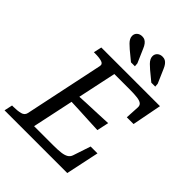

<svg xmlns="http://www.w3.org/2000/svg" viewBox="-280 -1075 1208 1208"><g transform="rotate(45 324.5 -471.0)"><path d="M586 -222 539 0H-19L-7 -55H4Q40 -55 66 -61.5Q92 -68 97 -92L208 -620Q213 -642 190.5 -649Q168 -656 131 -656H120L132 -710H654L616 -513H556L561 -606Q562 -624 550.5 -633.5Q539 -643 513.5 -646.5Q488 -650 445 -650H308L183 -61H352Q395 -61 422 -64.5Q449 -68 464.5 -77.5Q480 -87 486 -105L525 -222ZM230 -392Q275 -395 320 -396.5Q365 -398 409.5 -400Q454 -402 499 -404L482 -325Q439 -327 394.5 -329Q350 -331 306 -333.5Q262 -336 218 -337ZM323 -892 363 -800 365 -776H330L267 -828Q251 -842 240 -853Q229 -864 223 -875.5Q217 -887 217 -899Q217 -918 230.5 -930Q244 -942 265 -942Q279 -942 289 -936.5Q299 -931 307.5 -920Q316 -909 323 -892ZM504 -892 544 -800 546 -776H511L448 -828Q432 -842 421 -853Q410 -864 404 -875.5Q398 -887 398 -899Q398 -918 411.5 -930Q425 -942 446 -942Q460 -942 470 -936.5Q480 -931 488.5 -920Q497 -909 504 -892Z"/></g></svg>

Font: Roboto Serif
Style: Italic
Weight: 400
Italic angle: -10°
Designer: Greg Gazdowicz
Foundry: Commercial Type
Version: Version 1.008